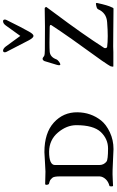

<svg xmlns="http://www.w3.org/2000/svg" viewBox="229 -995 769 1267"><g transform="rotate(-90 613.5 -361.5)"><path d="M1100 -39Q1162 -43 1186 -99Q1190 -109 1222 -113Q1229 -113 1227 -104Q1212 -34 1199 -9Q1198 -8 1197 -5Q1196 -2 1195.5 -0.5Q1195 1 1193 2Q1191 3 1189 3Q1152 3 1031.5 1.5Q911 0 903 2H810Q805 2 808 -8L810 -17Q813 -24 847 -74Q1013 -302 1081 -407Q1087 -417 1070 -418Q946 -421 906 -418Q870 -415 855 -373Q853 -367 841 -357.5Q829 -348 822 -348Q812 -348 820 -374Q842 -448 844 -453Q850 -465 860 -465Q865 -465 877 -455Q885 -450 918 -450Q1088 -448 1192 -451Q1196 -451 1199 -446Q1202 -441 1200 -439Q1194 -432 1158 -382Q1023 -202 931 -59Q928 -54 930 -47Q932 -40 937 -39Q999 -31 1100 -39ZM940 -708 1010 -612 1079 -708Q1092 -726 1108 -726Q1114 -726 1117 -720Q1120 -714 1116 -705Q1063 -597 1038 -554Q1022 -525 1010 -525Q998 -525 982 -554L904 -705Q900 -714 903 -720Q906 -726 912 -726Q926 -726 940 -708ZM263 3Q259 3 207.5 0.5Q156 -2 125 -3Q101 -4 62.5 -2Q24 0 21 0Q17 0 17 -11.5Q17 -23 21 -24Q48 -31 64 -48Q82 -67 83 -89V-350Q83 -390 74 -400Q64 -411 58.5 -414.5Q53 -418 34 -423Q31 -424 29 -430Q27 -436 27.5 -442Q28 -448 33 -448Q47 -448 72.5 -447Q98 -446 115 -446Q128 -446 181.5 -449.5Q235 -453 243 -453Q370 -453 438.5 -390.5Q507 -328 506 -235Q505 -146 452 -79Q425 -45 374 -21Q323 3 263 3ZM181 -43Q194 -33 267 -33Q330 -33 376 -81Q421 -130 421 -242Q421 -306 372.5 -363.5Q324 -421 246 -422Q158 -422 158 -383V-91Q158 -61 181 -43Z"/></g></svg>

Font: EB Garamond 12 All SC
Style: AllSC
Weight: 400
Version: Version 0.016 ; ttfautohint (v0.97) -l 8 -r 50 -G 200 -x 0 -